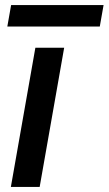

<svg xmlns="http://www.w3.org/2000/svg" viewBox="-20 -740 430 760"><path d="M120 -551H234L137 0H23ZM24 -720H390L375 -635H9Z"/></svg>

Font: SVN-Poppins Medium
Style: Italic
Weight: 500
Italic angle: -10°
Designer: Ninad Kale (Devanagari), Jonny Pinhorn (Latin)
Foundry: Indian Type Foundry
Version: Version 3.002 2017; ttfautohint (v1.8.3)